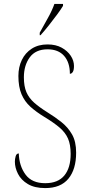

<svg xmlns="http://www.w3.org/2000/svg" viewBox="-20 -951 454 981"><path d="M211 10Q157 10 122.5 -10.5Q88 -31 72 -62.5Q56 -94 56 -125Q56 -138 60 -152.5Q64 -167 76 -167Q78 -103 110.5 -59Q143 -15 211 -15Q276 -15 308.5 -54Q341 -93 341 -165Q341 -212 327.5 -243Q314 -274 284 -299.5Q254 -325 206 -354Q165 -379 135.5 -405.5Q106 -432 90 -469.5Q74 -507 74 -563Q74 -608 91.5 -644.5Q109 -681 142.5 -702.5Q176 -724 223 -724Q265 -724 295 -707.5Q325 -691 341.5 -666Q358 -641 358 -614Q358 -593 352 -583.5Q346 -574 337 -574Q337 -632 307.5 -665.5Q278 -699 223 -699Q162 -699 132 -658Q102 -617 102 -556Q102 -510 115 -480Q128 -450 154.5 -426.5Q181 -403 221 -378Q260 -354 293.5 -327.5Q327 -301 348 -264.5Q369 -228 369 -171Q369 -86 329.5 -38Q290 10 211 10ZM183 -784Q205 -824 225.5 -860.5Q246 -897 258 -931H302V-921Q292 -904 272 -877Q252 -850 229.5 -821.5Q207 -793 187 -771H183Z"/></svg>

Font: Noto Serif Tamil Condensed Thin
Style: Italic
Weight: 100
Width: 3
Italic angle: -12°
Designer: Indian Type Foundry, Tom Grace, and the Monotype Design Team
Foundry: Monotype Imaging Inc.
Version: Version 2.003; ttfautohint (v1.8.4.7-5d5b)